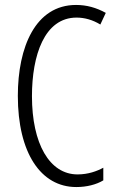

<svg xmlns="http://www.w3.org/2000/svg" viewBox="-20 -745 471 775"><path d="M289 -674C321 -674 354 -665 385 -646L407 -693C369 -714 330 -725 287 -725C123 -725 52 -555 52 -358C52 -129 144 10 288 10C330 10 369 0 397 -17V-68C371 -54 336 -41 293 -41C180 -41 109 -165 109 -357C109 -521 159 -674 289 -674Z"/></svg>

Font: Noto Sans Lao ExtraCondensed Light
Style: Regular
Weight: 300
Width: 2
Designer: Monotype Design Team
Foundry: Monotype Imaging Inc.
Version: Version 2.003